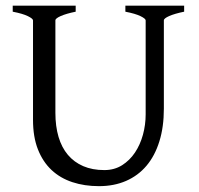

<svg xmlns="http://www.w3.org/2000/svg" viewBox="-20 -635 694 670"><path d="M622.6 -594.2Q589.4 -587.4 570.6 -579.1Q551.8 -570.8 551.8 -564V-255.9Q551.8 -191.9 536.1 -141.6Q520.5 -91.3 491.2 -56.6Q461.9 -22 419.9 -3.7Q377.9 14.6 325.2 14.6Q274.9 14.6 232.7 0.7Q190.4 -13.2 159.9 -41.7Q129.4 -70.3 112.3 -113.8Q95.2 -157.2 95.2 -216.8V-564Q95.2 -569.8 77.4 -578.6Q59.6 -587.4 24.4 -594.2V-615.2H244.1V-594.2Q210.9 -587.4 192.1 -579.1Q173.3 -570.8 173.3 -564V-241.2Q173.3 -194.3 184.3 -157.2Q195.3 -120.1 217 -94.5Q238.8 -68.8 270.5 -55.2Q302.2 -41.5 344.2 -41.5Q378.9 -41.5 405.8 -58.3Q432.6 -75.2 450.9 -102.5Q469.2 -129.9 478.8 -164.8Q488.3 -199.7 488.3 -235.8V-564Q488.3 -569.8 470.5 -578.6Q452.6 -587.4 417.5 -594.2V-615.2H622.6Z"/></svg>

Font: Noto Serif Devanagari
Style: Bold
Weight: 700
Designer: Monotype Design Team
Foundry: Monotype Imaging Inc.
Version: Version 1.01